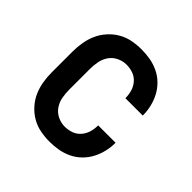

<svg xmlns="http://www.w3.org/2000/svg" viewBox="-145 -655 789 789"><g transform="rotate(45 250.0 -260.0)"><path d="M247 8Q220 8 193.5 3Q167 -2 143.5 -15.5Q120 -29 101.5 -49.5Q83 -70 72 -94.5Q61 -119 56.5 -146Q52 -173 52 -200V-320Q52 -347 56.5 -374Q61 -401 72 -425.5Q83 -450 101.5 -470.5Q120 -491 143.5 -504.5Q167 -518 193.5 -523Q220 -528 247 -528Q273 -528 298 -523.5Q323 -519 346 -508Q369 -497 387.5 -479Q406 -461 418 -438.5Q430 -416 436 -391Q442 -366 442 -341Q442 -341 442 -340.5Q442 -340 442 -339H341Q341 -339 341 -339.5Q341 -340 341 -340Q341 -360 335.5 -378.5Q330 -397 317 -412Q304 -427 285.5 -433.5Q267 -440 247 -440Q226 -440 206 -430.5Q186 -421 173.5 -403Q161 -385 157 -363.5Q153 -342 153 -320V-200Q153 -178 157 -156.5Q161 -135 173.5 -117Q186 -99 206 -89.5Q226 -80 247 -80Q267 -80 285.5 -86.5Q304 -93 317 -108Q330 -123 335.5 -141.5Q341 -160 341 -180Q341 -180 341 -180.5Q341 -181 341 -181H442Q442 -180 442 -179.5Q442 -179 442 -179Q442 -154 436 -129Q430 -104 418 -81.5Q406 -59 387.5 -41Q369 -23 346 -12Q323 -1 298 3.5Q273 8 247 8Z"/></g></svg>

Font: Iosevka SS04 Semibold
Style: Regular
Weight: 600
Monospace: yes
Designer: Belleve Invis
Foundry: Belleve Invis
Version: Version 19.0.0; ttfautohint (v1.8.4)